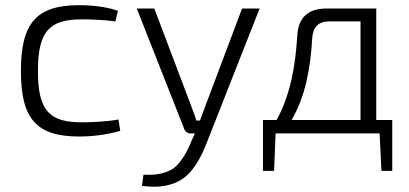

<svg xmlns="http://www.w3.org/2000/svg" viewBox="-20 -517 1583 744"><path d="M439 -54C392 -45 327 -43 298 -43C172 -43 127 -87 127 -242C127 -397 172 -442 298 -442C332 -442 387 -440 427 -434L437 -475C391 -492 328 -497 288 -497C122 -497 61 -429 61 -242C61 -55 122 12 288 12C341 12 399 4 446 -10Z M986 -484H918L776 -107L755 -50H741C735 -69 728 -88 721 -106L578 -484H510L694 -17C698 -6 707 0 719 0H735L723 27C706 70 683 111 654 134C620 158 577 162 536 160L530 203C592 212 648 205 693 172C738 138 766 76 782 34Z M1500 -52H1438V-484H1245C1173 -484 1136 -448 1132 -380C1125 -266 1107 -153 1052 -52H999V145H1042L1048 0H1451L1458 145H1500ZM1377 -434V-52H1110C1164 -145 1183 -252 1190 -371C1193 -412 1214 -434 1255 -434Z"/></svg>

Font: SnT
Style: Regular
Weight: 300
Designer: Natanael Gama
Version: Version 1.001;PS 001.001;hotconv 1.0.70;makeotf.lib2.5.58329